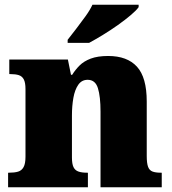

<svg xmlns="http://www.w3.org/2000/svg" viewBox="-20 -786 723 806"><path d="M14 0V-61H18Q41 -61 56 -65.5Q71 -70 79 -84.5Q87 -99 87 -128V-412Q87 -439 80 -452.5Q73 -466 59 -470.5Q45 -475 23 -475H19V-536H265L278 -472H283Q296 -493 314 -511Q332 -529 361 -540Q390 -551 434 -551Q514 -551 555 -506Q596 -461 596 -360V-131Q596 -101 601.5 -86Q607 -71 620 -66Q633 -61 655 -61H659V0H402V-317Q402 -381 391 -416Q380 -451 348 -451Q323 -451 308.5 -430Q294 -409 288 -375Q282 -341 282 -301V-125Q282 -98 288.5 -84.5Q295 -71 309 -66Q323 -61 345 -61H349V0ZM264 -619Q279 -638 299 -664Q319 -690 338.5 -717Q358 -744 368 -766H562V-756Q553 -743 529.5 -723Q506 -703 475 -681Q444 -659 412 -639.5Q380 -620 354 -606H264Z"/></svg>

Font: Noto Serif Bengali Black
Style: Regular
Weight: 900
Version: Version 2.003